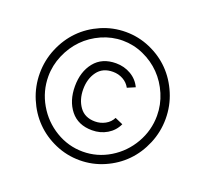

<svg xmlns="http://www.w3.org/2000/svg" viewBox="-126 -866 1114 1041"><g transform="rotate(20 431.0 -345.0)"><path d="M431.2 24.9Q356.9 24.9 289.8 -4.4Q222.7 -33.7 174.1 -83.3Q125.5 -132.8 96.7 -201.4Q67.9 -270 67.9 -345.2Q67.9 -420.4 96.7 -488.8Q125.5 -557.1 174.1 -606.7Q222.7 -656.2 289.8 -685.5Q356.9 -714.8 431.2 -714.8Q504.9 -714.8 572 -685.5Q639.2 -656.2 687.7 -606.7Q736.3 -557.1 765.1 -488.8Q793.9 -420.4 793.9 -345.2Q793.9 -270 765.1 -201.4Q736.3 -132.8 687.7 -83.3Q639.2 -33.7 572 -4.4Q504.9 24.9 431.2 24.9ZM744.1 -345.2Q744.1 -408.7 719 -467.8Q693.8 -526.9 651.6 -570.1Q609.4 -613.3 551.5 -639.2Q493.7 -665 431.2 -665Q368.7 -665 310.5 -639.2Q252.4 -613.3 210.2 -570.1Q168 -526.9 142.6 -467.8Q117.2 -408.7 117.2 -345.2Q117.2 -260.3 159.9 -186.3Q202.6 -112.3 275.1 -68.6Q347.7 -24.9 431.2 -24.9Q514.6 -24.9 586.9 -68.6Q659.2 -112.3 701.7 -186.3Q744.1 -260.3 744.1 -345.2ZM439 -150.9Q358.4 -150.9 314.7 -205.3Q271 -259.8 271 -344.2Q271 -428.2 314.7 -482.7Q358.4 -537.1 439 -537.1Q486.3 -537.1 525.1 -514.4Q564 -491.7 583 -451.2L538.1 -432.1Q524.4 -458 497.8 -472.9Q471.2 -487.8 439 -487.8Q379.9 -487.8 349.4 -446.3Q318.8 -404.8 318.8 -344.2Q318.8 -284.2 348.9 -242.7Q378.9 -201.2 438 -201.2Q469.2 -201.2 496.6 -216.1Q523.9 -231 537.1 -257.8L583 -237.8Q564 -196.8 525.4 -173.8Q486.8 -150.9 439 -150.9Z"/></g></svg>

Font: HK Grotesk Light
Style: Regular
Weight: 300
Designer: Alfredo Marco Pradil and Stefan Peev
Foundry: Hanken Design Co.
Version: Version 1.045;PS 001.045;hotconv 1.0.88;makeotf.lib2.5.64775